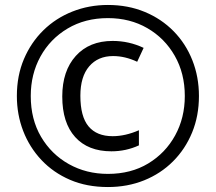

<svg xmlns="http://www.w3.org/2000/svg" viewBox="-20 -744 870 774"><path d="M415 10Q330 10 262.5 -19Q195 -48 147 -99Q99 -150 73.5 -216Q48 -282 48 -357Q48 -439 76.5 -506Q105 -573 155 -622Q205 -671 272 -697.5Q339 -724 415 -724Q496 -724 563.5 -696Q631 -668 680 -618Q729 -568 755.5 -501Q782 -434 782 -357Q782 -277 754.5 -210Q727 -143 677.5 -93.5Q628 -44 561 -17Q494 10 415 10ZM415 -43Q508 -43 577.5 -85Q647 -127 686 -198Q725 -269 725 -357Q725 -448 684.5 -519Q644 -590 574 -630.5Q504 -671 415 -671Q323 -671 252.5 -629Q182 -587 143 -516Q104 -445 104 -357Q104 -263 145.5 -192.5Q187 -122 257.5 -82.5Q328 -43 415 -43ZM429 -134Q335 -134 283 -191.5Q231 -249 231 -355Q231 -458 285.5 -518.5Q340 -579 434 -579Q500 -579 559 -551L533 -495Q484 -518 436 -518Q375 -518 339.5 -476.5Q304 -435 304 -358Q304 -274 337 -234.5Q370 -195 434 -195Q485 -195 540 -219V-158Q488 -134 429 -134Z"/></svg>

Font: Noto Sans Tamil ExtraCondensed
Style: Regular
Weight: 400
Width: 2
Designer: Jelle Bosma - Monotype Design Team
Foundry: Monotype Imaging Inc.
Version: Version 2.004; ttfautohint (v1.8.4.7-5d5b)